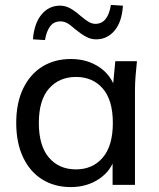

<svg xmlns="http://www.w3.org/2000/svg" viewBox="-20 -752 645 781"><path d="M268 9Q202 9 152 -22Q102 -53 74 -112Q46 -171 46 -252Q46 -333 74 -391.5Q102 -450 152 -481Q202 -512 268 -512Q335 -512 384.5 -478.5Q434 -445 450 -387H438L449 -503H537Q534 -473 531.5 -443Q529 -413 529 -384V0H438V-115H449Q433 -58 383.5 -24.5Q334 9 268 9ZM289 -63Q357 -63 398 -111Q439 -159 439 -252Q439 -345 398 -392Q357 -439 289 -439Q221 -439 179.5 -392Q138 -345 138 -252Q138 -159 179 -111Q220 -63 289 -63ZM163 -589 114 -592Q119 -657 149 -693Q179 -729 224 -729Q245 -729 264 -719Q283 -709 307 -688Q328 -670 341.5 -662.5Q355 -655 368 -655Q419 -655 431 -732L480 -729Q476 -663 446 -627.5Q416 -592 371 -592Q350 -592 331 -602Q312 -612 286 -633Q266 -651 253 -658Q240 -665 226 -665Q199 -665 184 -645Q169 -625 163 -589Z"/></svg>

Font: Mulish ExtraLight Medium
Style: Regular
Weight: 500
Version: Version 3.603